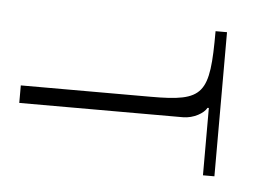

<svg xmlns="http://www.w3.org/2000/svg" viewBox="-39 -376 375 284"><g transform="rotate(5 148.0 -234.0)"><path d="M184 -236H-9V-210H234C250 -210 265 -219 269 -227H271V-127H288V-341H271C271 -247 263 -236 184 -236Z"/></g></svg>

Font: FoglihtenDeH02
Style: Regular
Weight: 500
Designer: gluk (gluksza@wp.pl|www.glukfonts.pl)
Version: Version 0.68